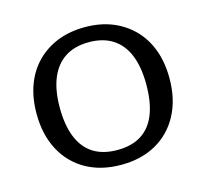

<svg xmlns="http://www.w3.org/2000/svg" viewBox="-86 -644 807 752"><g transform="rotate(-15 317.5 -268.0)"><path d="M587 -268Q587 -183 553.5 -120Q520 -57 459.5 -23Q399 11 318 11Q236 11 175.5 -23Q115 -57 81.5 -120Q48 -183 48 -268Q48 -332 67 -383.5Q86 -435 122 -471.5Q158 -508 207.5 -527.5Q257 -547 318 -547Q379 -547 428 -527.5Q477 -508 513 -471.5Q549 -435 568 -383.5Q587 -332 587 -268ZM142 -268Q142 -196 162 -147Q182 -98 221 -73.5Q260 -49 318 -49Q376 -49 415 -73.5Q454 -98 473.5 -147Q493 -196 493 -268Q493 -338 473.5 -386.5Q454 -435 415 -460.5Q376 -486 318 -486Q260 -486 221 -460.5Q182 -435 162 -386.5Q142 -338 142 -268Z"/></g></svg>

Font: Roboto Serif
Style: Regular
Weight: 400
Designer: Greg Gazdowicz
Foundry: Commercial Type
Version: Version 1.008